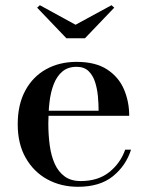

<svg xmlns="http://www.w3.org/2000/svg" viewBox="-20 -707 566 737"><path d="M279.5 10Q214 10 161.8 -18.5Q109.5 -47 78.8 -100.8Q48 -154.5 48 -230Q48 -305.5 77 -359.2Q106 -413 157 -441.2Q208 -469.5 274 -469.5Q346.5 -469.5 391 -440.5Q435.5 -411.5 455.8 -364.2Q476 -317 476 -262.5H115.5V-282H358.5Q358.5 -308.5 355.8 -337.8Q353 -367 344.8 -392.5Q336.5 -418 319.8 -434.2Q303 -450.5 274 -450.5Q241 -450.5 219.8 -432.8Q198.5 -415 186.5 -384.5Q174.5 -354 170 -315Q165.5 -276 165.5 -233Q165.5 -188.5 171 -148.5Q176.5 -108.5 190.2 -78Q204 -47.5 228.2 -29.8Q252.5 -12 290 -12Q356 -12 399 -46Q442 -80 460.5 -132.5H483Q463.5 -71 413.5 -30.5Q363.5 10 279.5 10ZM235 -560 122.5 -677.5 133 -687 270 -612 408 -687 418.5 -677.5 306 -560Z"/></svg>

Font: Bodoni Moda 11pt Medium
Style: Regular
Weight: 500
Designer: Owen Earl
Foundry: indestructible type
Version: Version 2.004